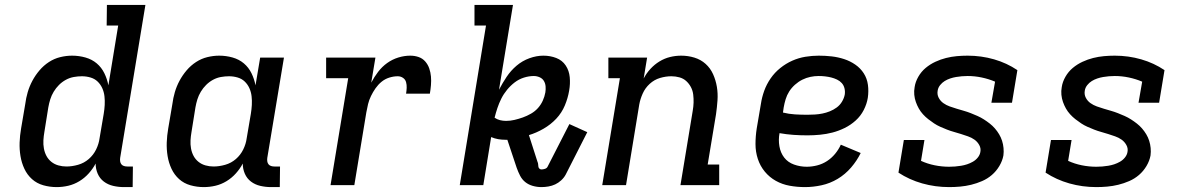

<svg xmlns="http://www.w3.org/2000/svg" viewBox="-20 -755 4840 783"><path d="M211 8Q183 8 156.5 0.5Q130 -7 110.5 -24.5Q91 -42 79.5 -66.5Q68 -91 63.5 -118.5Q59 -146 60 -174Q61 -202 66 -231L83 -331Q86 -355 93 -379Q100 -403 112 -425.5Q124 -448 141 -468Q158 -488 179.5 -502Q201 -516 225.5 -522Q250 -528 274 -528Q302 -528 328.5 -520.5Q355 -513 374.5 -496.5Q394 -480 405.5 -456.5Q417 -433 422 -407L462 -651H415L416 -735H573L470 -111Q469 -104 470 -97Q471 -90 475 -85Q479 -80 485.5 -78Q492 -76 499 -76H522L521 8H485Q463 8 441.5 3Q420 -2 403.5 -14.5Q387 -27 378.5 -46.5Q370 -66 370 -88Q359 -67 342 -48Q325 -29 303.5 -16Q282 -3 258.5 2.5Q235 8 211 8ZM251 -76Q274 -76 298.5 -83Q323 -90 342 -106.5Q361 -123 372 -145.5Q383 -168 386 -191L403 -291Q406 -309 407 -327Q408 -345 406 -362.5Q404 -380 397 -395.5Q390 -411 378 -422.5Q366 -434 349 -439Q332 -444 314 -444Q298 -444 281 -441Q264 -438 248.5 -429.5Q233 -421 220.5 -408.5Q208 -396 199 -381Q190 -366 185 -350Q180 -334 177 -317L161 -217Q158 -200 157 -183Q156 -166 159 -149.5Q162 -133 169.5 -119Q177 -105 189.5 -95Q202 -85 218 -80.5Q234 -76 251 -76Z M811 8Q783 8 756.5 0.5Q730 -7 710.5 -24.5Q691 -42 679.5 -66.5Q668 -91 663.5 -118.5Q659 -146 660 -174Q661 -202 666 -231L683 -331Q686 -355 693 -379Q700 -403 712 -425.5Q724 -448 741 -468Q758 -488 779.5 -502Q801 -516 825.5 -522Q850 -528 874 -528Q902 -528 928.5 -520.5Q955 -513 974.5 -496.5Q994 -480 1005.5 -456.5Q1017 -433 1022 -407L1041 -520H1138L1070 -111Q1069 -104 1070 -97Q1071 -90 1075 -85Q1079 -80 1085.5 -78Q1092 -76 1099 -76H1122L1121 8H1085Q1063 8 1041.5 3Q1020 -2 1003.5 -14.5Q987 -27 978.5 -46.5Q970 -66 970 -88Q959 -67 942 -48Q925 -29 903.5 -16Q882 -3 858.5 2.5Q835 8 811 8ZM851 -76Q874 -76 898.5 -83Q923 -90 942 -106.5Q961 -123 972 -145.5Q983 -168 986 -191L1003 -291Q1006 -309 1007 -327Q1008 -345 1006 -362.5Q1004 -380 997 -395.5Q990 -411 978 -422.5Q966 -434 949 -439Q932 -444 914 -444Q898 -444 881 -441Q864 -438 848.5 -429.5Q833 -421 820.5 -408.5Q808 -396 799 -381Q790 -366 785 -350Q780 -334 777 -317L761 -217Q758 -200 757 -183Q756 -166 759 -149.5Q762 -133 769.5 -119Q777 -105 789.5 -95Q802 -85 818 -80.5Q834 -76 851 -76Z M1328 0 1400 -436H1310V-520H1511L1494 -418Q1506 -441 1522 -462Q1538 -483 1559 -498Q1580 -513 1604.5 -520.5Q1629 -528 1653 -528Q1671 -528 1687 -522.5Q1703 -517 1714 -504.5Q1725 -492 1730.5 -476Q1736 -460 1737.5 -443Q1739 -426 1737.5 -408Q1736 -390 1733 -373H1636Q1638 -385 1638.5 -397Q1639 -409 1636 -420Q1633 -431 1623.5 -437.5Q1614 -444 1602 -444Q1585 -444 1567.5 -438.5Q1550 -433 1536 -421.5Q1522 -410 1511.5 -395Q1501 -380 1493 -363.5Q1485 -347 1481 -330.5Q1477 -314 1474 -297L1425 0Z M2188 8Q2170 8 2152.5 3Q2135 -2 2122 -12.5Q2109 -23 2101 -38.5Q2093 -54 2087 -71L2049 -185H2041Q2026 -185 2011.5 -187.5Q1997 -190 1983 -196L1951 0H1855L1962 -651H1915V-735H2072L2015 -389Q2029 -416 2046 -441.5Q2063 -467 2086.5 -487Q2110 -507 2139 -517.5Q2168 -528 2196 -528Q2224 -528 2248.5 -518.5Q2273 -509 2287 -488Q2301 -467 2303.5 -440Q2306 -413 2301 -385Q2296 -355 2283.5 -325Q2271 -295 2248.5 -271Q2226 -247 2196.5 -230Q2167 -213 2137 -204L2172 -95Q2174 -91 2174.5 -86Q2175 -81 2175.5 -76Q2176 -71 2179.5 -67.5Q2183 -64 2188 -64Q2195 -64 2202.5 -66.5Q2210 -69 2213 -75L2302 -249L2375 -216L2287 -43Q2280 -30 2268.5 -19.5Q2257 -9 2244 -3Q2231 3 2216.5 5.5Q2202 8 2188 8ZM2044 -262Q2061 -262 2078 -266Q2095 -270 2112 -276Q2129 -282 2145.5 -291.5Q2162 -301 2174 -314.5Q2186 -328 2193.5 -344.5Q2201 -361 2204 -378Q2206 -390 2205 -402.5Q2204 -415 2198 -425Q2192 -435 2180.5 -440Q2169 -445 2157 -445Q2137 -445 2116.5 -438.5Q2096 -432 2079 -419Q2062 -406 2048 -389Q2034 -372 2024.5 -353Q2015 -334 2008.5 -314.5Q2002 -295 1997 -275Q2007 -268 2019 -265Q2031 -262 2044 -262Z M2436 0 2508 -436H2461V-520H2619L2605 -435Q2616 -456 2632.5 -474Q2649 -492 2669.5 -504.5Q2690 -517 2712.5 -522.5Q2735 -528 2758 -528Q2786 -528 2812 -520Q2838 -512 2857.5 -494.5Q2877 -477 2888 -452.5Q2899 -428 2903.5 -401Q2908 -374 2906 -345.5Q2904 -317 2900 -289L2866 -84H2913V0H2755L2805 -303Q2808 -320 2808.5 -336.5Q2809 -353 2807 -369.5Q2805 -386 2797.5 -400Q2790 -414 2778.5 -424.5Q2767 -435 2751 -439.5Q2735 -444 2718 -444Q2695 -444 2671.5 -437Q2648 -430 2629.5 -413Q2611 -396 2601 -373.5Q2591 -351 2587 -329L2533 0Z M3263 8Q3231 8 3200.5 2.5Q3170 -3 3144 -17.5Q3118 -32 3099 -55Q3080 -78 3070.5 -107Q3061 -136 3061 -167.5Q3061 -199 3066 -231L3083 -331Q3087 -358 3096.5 -384.5Q3106 -411 3122.5 -435Q3139 -459 3162 -477.5Q3185 -496 3211 -507.5Q3237 -519 3264.5 -523.5Q3292 -528 3319 -528Q3346 -528 3372 -525Q3398 -522 3422.5 -514Q3447 -506 3468 -491.5Q3489 -477 3502.5 -456Q3516 -435 3519.5 -409Q3523 -383 3519 -356Q3515 -331 3502.5 -306.5Q3490 -282 3469.5 -263.5Q3449 -245 3424.5 -233Q3400 -221 3375 -214.5Q3350 -208 3324 -205.5Q3298 -203 3273 -203Q3244 -203 3215.5 -205Q3187 -207 3159 -212Q3154 -185 3158.5 -158.5Q3163 -132 3178 -112.5Q3193 -93 3218 -84Q3243 -75 3270 -75Q3291 -75 3312.5 -80.5Q3334 -86 3352.5 -98Q3371 -110 3385.5 -127.5Q3400 -145 3409 -165L3490 -131Q3475 -100 3451 -72Q3427 -44 3396 -25.5Q3365 -7 3330.5 0.5Q3296 8 3263 8ZM3273 -287Q3288 -287 3303.5 -288Q3319 -289 3334 -292Q3349 -295 3364 -301Q3379 -307 3392 -316.5Q3405 -326 3413.5 -340Q3422 -354 3425 -369Q3427 -382 3424 -394.5Q3421 -407 3413 -416Q3405 -425 3393.5 -430.5Q3382 -436 3370 -439Q3358 -442 3345 -443.5Q3332 -445 3318 -445Q3302 -445 3285 -441.5Q3268 -438 3252 -430Q3236 -422 3222 -409.5Q3208 -397 3198.5 -382Q3189 -367 3184 -350.5Q3179 -334 3176 -317L3173 -296Q3197 -290 3222 -288.5Q3247 -287 3273 -287Z M3851 8Q3794 8 3741 -7Q3688 -22 3644 -51L3666 -184H3750L3736 -99Q3762 -87 3791.5 -81Q3821 -75 3851 -75Q3863 -75 3875 -76Q3887 -77 3899.5 -79Q3912 -81 3924 -85Q3936 -89 3947.5 -95.5Q3959 -102 3967.5 -112.5Q3976 -123 3978 -135Q3981 -150 3973.5 -163.5Q3966 -177 3954 -185.5Q3942 -194 3927.5 -199Q3913 -204 3899 -208.5Q3885 -213 3870.5 -217Q3856 -221 3842 -226.5Q3828 -232 3814.5 -238Q3801 -244 3789 -252Q3777 -260 3765.5 -269Q3754 -278 3744 -289Q3734 -300 3727 -312.5Q3720 -325 3715 -339Q3710 -353 3708.5 -368.5Q3707 -384 3710 -400Q3713 -421 3725 -442Q3737 -463 3755 -478Q3773 -493 3794.5 -503Q3816 -513 3838 -518.5Q3860 -524 3882 -526Q3904 -528 3926 -528Q3982 -528 4034 -513Q4086 -498 4129 -469L4107 -336H4023L4038 -422Q4012 -433 3983.5 -439Q3955 -445 3926 -445Q3914 -445 3902.5 -444Q3891 -443 3879 -441Q3867 -439 3855 -435Q3843 -431 3832.5 -424.5Q3822 -418 3814 -408Q3806 -398 3804 -386Q3801 -370 3808 -356.5Q3815 -343 3827 -334.5Q3839 -326 3853 -321Q3867 -316 3882 -311.5Q3897 -307 3911 -303Q3925 -299 3939 -293.5Q3953 -288 3966.5 -282Q3980 -276 3992.5 -268Q4005 -260 4016.5 -251Q4028 -242 4037.5 -231Q4047 -220 4054.5 -207.5Q4062 -195 4066.5 -181Q4071 -167 4072.5 -151.5Q4074 -136 4072 -121Q4068 -99 4055.5 -78Q4043 -57 4025 -41.5Q4007 -26 3985 -16.5Q3963 -7 3940.5 -1.5Q3918 4 3895.5 6Q3873 8 3851 8Z M4451 8Q4394 8 4341 -7Q4288 -22 4244 -51L4266 -184H4350L4336 -99Q4362 -87 4391.5 -81Q4421 -75 4451 -75Q4463 -75 4475 -76Q4487 -77 4499.5 -79Q4512 -81 4524 -85Q4536 -89 4547.5 -95.5Q4559 -102 4567.5 -112.5Q4576 -123 4578 -135Q4581 -150 4573.5 -163.5Q4566 -177 4554 -185.5Q4542 -194 4527.5 -199Q4513 -204 4499 -208.5Q4485 -213 4470.5 -217Q4456 -221 4442 -226.5Q4428 -232 4414.5 -238Q4401 -244 4389 -252Q4377 -260 4365.5 -269Q4354 -278 4344 -289Q4334 -300 4327 -312.5Q4320 -325 4315 -339Q4310 -353 4308.5 -368.5Q4307 -384 4310 -400Q4313 -421 4325 -442Q4337 -463 4355 -478Q4373 -493 4394.5 -503Q4416 -513 4438 -518.5Q4460 -524 4482 -526Q4504 -528 4526 -528Q4582 -528 4634 -513Q4686 -498 4729 -469L4707 -336H4623L4638 -422Q4612 -433 4583.5 -439Q4555 -445 4526 -445Q4514 -445 4502.5 -444Q4491 -443 4479 -441Q4467 -439 4455 -435Q4443 -431 4432.5 -424.5Q4422 -418 4414 -408Q4406 -398 4404 -386Q4401 -370 4408 -356.5Q4415 -343 4427 -334.5Q4439 -326 4453 -321Q4467 -316 4482 -311.5Q4497 -307 4511 -303Q4525 -299 4539 -293.5Q4553 -288 4566.5 -282Q4580 -276 4592.5 -268Q4605 -260 4616.5 -251Q4628 -242 4637.5 -231Q4647 -220 4654.5 -207.5Q4662 -195 4666.5 -181Q4671 -167 4672.5 -151.5Q4674 -136 4672 -121Q4668 -99 4655.5 -78Q4643 -57 4625 -41.5Q4607 -26 4585 -16.5Q4563 -7 4540.5 -1.5Q4518 4 4495.5 6Q4473 8 4451 8Z"/></svg>

Font: Iosevka HT Medium Extended
Style: Italic
Weight: 500
Width: 7
Italic angle: -9°
Monospace: yes
Designer: Belleve Invis
Foundry: Belleve Invis
Version: Version 32.3.0; ttfautohint (v1.8.4)